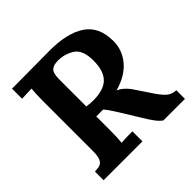

<svg xmlns="http://www.w3.org/2000/svg" viewBox="-176 -870 1038 1038"><g transform="rotate(-45 343.0 -351.0)"><path d="M620 -495Q620 -426 575.5 -372.5Q531 -319 444 -294V-293Q462 -286 481 -268.5Q500 -251 513 -230L560 -160Q594 -107 616.5 -87Q639 -67 672 -66V0H507Q490 -12 473 -34.5Q456 -57 434 -94L360 -214Q335 -254 318 -272H266V-165Q266 -108 262 -74Q294 -77 347 -77V0H50V-66Q77 -67 91 -72.5Q105 -78 113 -96Q121 -114 121 -153V-536Q121 -592 125 -626L50 -623V-700L334 -702Q471 -703 545.5 -654Q620 -605 620 -495ZM266 -553V-348Q296 -344 314 -344Q396 -344 432.5 -380.5Q469 -417 469 -495Q469 -578 426.5 -605Q384 -632 333 -632Q298 -632 282 -617Q266 -602 266 -553Z"/></g></svg>

Font: Sumana
Style: Bold
Weight: 700
Designer: Cyreal, Alexei Vanyashin (Devanagari), Olga Karpushina (Latin)
Foundry: Cyreal
Version: Version 1.015;PS 001.015;hotconv 1.0.70;makeotf.lib2.5.58329